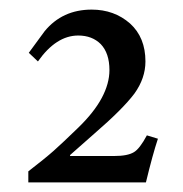

<svg xmlns="http://www.w3.org/2000/svg" viewBox="-20 -780 382 400"><path d="M286 -498 309 -491Q298 -458 284 -400H39V-423Q74 -450 92 -466Q110 -482 143 -514Q176 -546 192 -576Q208 -606 208 -634Q208 -669 190 -688Q172 -706 143 -706Q97 -706 59 -652L40 -670L73 -715Q110 -760 171 -760Q218 -760 251 -731Q283 -702 283 -652Q283 -617 260 -585Q236 -553 177 -502L126 -457V-455H218Q246 -455 259 -463Q271 -470 286 -498Z"/></svg>

Font: Triodion
Style: Regular
Weight: 400
Version: Version 1.201; ttfautohint (v1.8.4.7-5d5b)